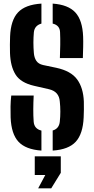

<svg xmlns="http://www.w3.org/2000/svg" viewBox="-20 -828 521 1066"><path d="M272.5 8V-103.5Q308 -113.5 312 -152.5Q315 -180 315 -208.5Q315 -237 312 -264.5Q308 -319.5 252.5 -332.5L169.5 -351.5Q95 -368.5 66.5 -413.8Q38 -459 35.5 -534Q35 -558.5 35 -580.2Q35 -602 36 -625Q39.5 -716 80 -759.2Q120.5 -802.5 210 -808V-697Q172 -686.5 168 -648.5Q163 -592 168 -534Q170 -508 181.5 -490.5Q193 -473 219 -467L293 -451.5Q374 -434 408.2 -387.2Q442.5 -340.5 445.5 -264.5Q446 -243.5 445.8 -220Q445.5 -196.5 444.5 -176Q440.5 -84.5 400.5 -41Q360.5 2.5 272.5 8ZM312.5 -505.5Q314 -543 314.5 -578.2Q315 -613.5 313.5 -648.5Q312.5 -687.5 272.5 -697V-808Q358.5 -802 398.2 -759Q438 -716 441.5 -625Q442.5 -600.5 441.8 -568Q441 -535.5 440 -505.5ZM210 8Q122.5 2 82.5 -41.2Q42.5 -84.5 39 -176Q38 -204.5 38.5 -236.5Q39 -268.5 42.5 -297.5H167Q165 -258.5 164.8 -221.8Q164.5 -185 167 -152.5Q170 -112.5 210 -103ZM192 217.5 231.5 143.5H173V40H317.5V131.5L264.5 217.5Z"/></svg>

Font: Big Shoulders Stencil Text ExtraBold
Style: Regular
Weight: 800
Designer: Patric King
Foundry: XO Type Co
Version: Version 1.000